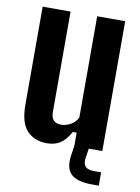

<svg xmlns="http://www.w3.org/2000/svg" viewBox="-85 -658 637 874"><g transform="rotate(10 233.0 -221.0)"><path d="M167 9Q109 9 74.8 -27.2Q40.5 -63.5 40.5 -147.5V-600H169.5V-136.5Q169.5 -110 181.2 -97.8Q193 -85.5 217 -85.5Q238.5 -85.5 261 -98.2Q283.5 -111 292.5 -133V-600H422V0H292.5V-62H274.5Q254 -24 228.5 -7.5Q203 9 167 9ZM433.5 158H402Q334 158 305.5 131.5Q277 105 285.5 45.5L292.5 0H359.5L352.5 45.5Q349 72.5 360.8 84.5Q372.5 96.5 402 96.5H433.5Z"/></g></svg>

Font: Big Shoulders Display Thin ExtraBold
Style: Regular
Weight: 800
Version: Version 2.002